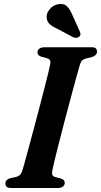

<svg xmlns="http://www.w3.org/2000/svg" viewBox="-20 -935 502 955"><path d="M240.5 -87.5Q237 -72.5 240.8 -64.8Q244.5 -57 256 -54L282 -47.5Q292.5 -44 297.2 -38.8Q302 -33.5 302 -25.5Q302 -14 292.8 -7Q283.5 0 267.5 0H36Q19 0 13 -6.2Q7 -12.5 7 -22Q6.5 -32.5 13.5 -39Q20.5 -45.5 30.5 -48.5L58.5 -54.5Q72 -58 79.8 -65.8Q87.5 -73.5 92.5 -90.5Q97.5 -108.5 106.5 -141Q115.5 -173.5 126.8 -215.2Q138 -257 150.5 -303.5Q163 -350 175.2 -396.8Q187.5 -443.5 198.2 -485.5Q209 -527.5 217.2 -560.8Q225.5 -594 229 -613Q232.5 -626.5 229.2 -634.2Q226 -642 213.5 -645.5L187 -652.5Q176 -656 171.2 -661.2Q166.5 -666.5 166.5 -674.5Q166.5 -686.5 176 -693.2Q185.5 -700 204.5 -700H434Q451 -700 456.8 -694Q462.5 -688 462.5 -678.5Q462.5 -668.5 455.8 -661.8Q449 -655 437.5 -651.5L408 -644Q395 -641 388.5 -634.2Q382 -627.5 377 -612Q371 -591.5 361.2 -556.2Q351.5 -521 339.5 -476.2Q327.5 -431.5 314.5 -382.8Q301.5 -334 289.2 -286.2Q277 -238.5 266.5 -197.8Q256 -157 249.2 -127.8Q242.5 -98.5 240.5 -87.5ZM339 -862.5 377.5 -777Q380 -771 380.2 -764.5Q380.5 -758 374 -752.5Q368 -747.5 360 -747Q352 -746.5 345.5 -749L262.5 -793Q237 -804.5 224 -818.2Q211 -832 212 -854.5Q213 -873 228.8 -891Q244.5 -909 269 -914Q296.5 -919.5 312 -904.8Q327.5 -890 339 -862.5Z"/></svg>

Font: Fraunces SemiBold
Style: Italic
Weight: 600
Italic angle: -16°
Version: Version 1.000;[b76b70a41]